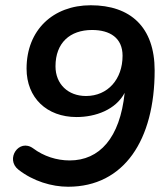

<svg xmlns="http://www.w3.org/2000/svg" viewBox="-20 -700 640 730"><path d="M239 10C452 10 568 -168 568 -432C568 -597 476 -680 325 -680C182 -680 81 -586 81 -439C81 -328 158 -255 271 -255C344 -255 420 -283 454 -347C436 -175 358 -90 245 -90C195 -90 146 -106 106 -136C52 -175 -1 -95 50 -55C106 -11 177 10 239 10ZM307 -335C239 -335 191 -380 191 -448C191 -537 246 -586 330 -586C398 -586 446 -556 446 -488C446 -399 390 -335 307 -335Z"/></svg>

Font: SN Pro Semibold
Style: Italic
Weight: 600
Italic angle: -9°
Designer: Tobias Whetton
Foundry: Supernotes
Version: Version 1.001;Glyphs 3.2 (3249)